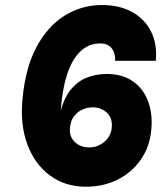

<svg xmlns="http://www.w3.org/2000/svg" viewBox="-20 -708 626 745"><path d="M313 16.5Q233 16.5 174 -27Q115 -70.5 86.2 -147.5Q57.5 -224.5 67.5 -325Q78.5 -445 121.8 -525.8Q165 -606.5 231 -647.5Q297 -688.5 376 -688.5Q442.5 -688.5 491.5 -662Q540.5 -635.5 565.5 -586.8Q590.5 -538 584.5 -472H427Q427.5 -504 412.5 -521.8Q397.5 -539.5 369 -539.5Q323 -539.5 290.5 -507.2Q258 -475 239.5 -416.5Q221 -358 216 -279Q231 -334 258.5 -365Q286 -396 321.2 -408.5Q356.5 -421 394 -421Q454 -421 494.8 -393Q535.5 -365 554.2 -316Q573 -267 567 -204Q561 -138.5 526.5 -88.8Q492 -39 436.8 -11.2Q381.5 16.5 313 16.5ZM326.5 -136Q358.5 -136 384.2 -157.2Q410 -178.5 413.5 -211.5Q417.5 -249.5 395 -270.5Q372.5 -291.5 339.5 -291.5Q318.5 -291.5 299 -282.5Q279.5 -273.5 266.5 -255.8Q253.5 -238 251.5 -211.5Q248 -178.5 270 -157.2Q292 -136 326.5 -136Z"/></svg>

Font: Karla ExtraBold
Style: Italic
Weight: 800
Italic angle: -8°
Designer: Jonathan Pinhorn
Version: Version 2.004;gftools[0.9.33]